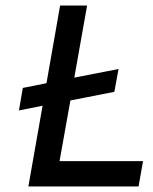

<svg xmlns="http://www.w3.org/2000/svg" viewBox="-20 -670 550 690"><path d="M62 -354 147 -371 196 -650H293L247 -391L406 -422L391 -340L233 -309L194 -91H494L478 0H82L133 -290L48 -273Z"/></svg>

Font: Overused Grotesk Medium
Style: Italic
Weight: 500
Italic angle: -10°
Version: Version 0.003